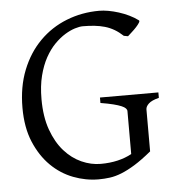

<svg xmlns="http://www.w3.org/2000/svg" viewBox="-49 -676 680 737"><g transform="rotate(-5 291.5 -307.5)"><path d="M508.8 -580.1Q512.2 -577.6 507.8 -570.6Q503.4 -563.5 495.4 -554.7Q487.3 -545.9 477.8 -537.4Q468.3 -528.8 461.9 -522.9L445.8 -525.9Q429.7 -541 412.6 -551Q395.5 -561 376.7 -566.4Q357.9 -571.8 336.9 -574Q315.9 -576.2 292 -576.2Q279.8 -576.2 261.5 -570.6Q243.2 -564.9 222.9 -552.5Q202.6 -540 182.6 -519.8Q162.6 -499.5 146.2 -470Q129.9 -440.4 119.9 -401.1Q109.9 -361.8 109.9 -311Q109.9 -243.2 127.9 -192.9Q146 -142.6 175.3 -109.6Q204.6 -76.7 241.2 -60.3Q277.8 -43.9 314.9 -43.9Q350.6 -43.9 380.6 -51Q410.6 -58.1 434.6 -71.3V-236.8Q434.6 -242.2 429.9 -247.3Q425.3 -252.4 413.8 -257.3Q402.3 -262.2 383.1 -267.1Q363.8 -272 334 -276.9V-297.9H559.1V-276.9Q531.2 -270 519.5 -259Q507.8 -248 507.8 -236.8V-75.2Q471.7 -45.4 443.1 -27.8Q414.6 -10.3 390.6 -0.7Q366.7 8.8 345.2 11.7Q323.7 14.6 301.8 14.6Q252.4 14.6 204.6 -3.7Q156.7 -22 118.9 -59.3Q81.1 -96.7 57.6 -152.6Q34.2 -208.5 34.2 -284.2Q34.2 -365.2 59.8 -429.4Q85.4 -493.7 129.9 -538.3Q174.3 -583 233.6 -606.4Q293 -629.9 359.9 -629.9Q376 -629.9 395.3 -626.5Q414.6 -623 434.6 -616.7Q454.6 -610.4 473.9 -601.1Q493.2 -591.8 508.8 -580.1Z"/></g></svg>

Font: Gentium Plus Am
Style: Regular
Weight: 400
Designer: J. Victor Gaultney, Annie Olsen, Iska Routamaa, Becca Hirsbrunner
Foundry: SIL International
Version: Version 5.000